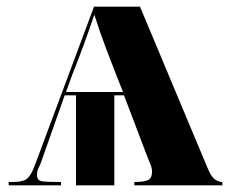

<svg xmlns="http://www.w3.org/2000/svg" viewBox="-20 -556 695 576"><path d="M6 0H163V-10Q123 -10 107 -12Q91 -14 91 -31Q91 -42 94.5 -49.5Q98 -57 102 -66L174 -270H208V0H323V-270H352L422 -86Q427 -73 431.5 -62.5Q436 -52 436 -41Q436 -22 424.5 -16Q413 -10 383 -10V0H647V-10Q636 -10 624.5 -18Q613 -26 601 -56L400 -536H262L86 -64Q75 -33 63 -21.5Q51 -10 18 -10H6ZM178 -280 198 -335Q231 -417 263 -512Q281 -455 299.5 -407Q318 -359 332 -323L349 -280Z"/></svg>

Font: Noto Serif Display SemiCondensed Extra
Style: Regular
Weight: 800
Width: 4
Designer: Monotype Design Team
Foundry: Monotype Imaging Inc.
Version: Version 1.900